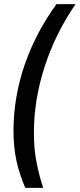

<svg xmlns="http://www.w3.org/2000/svg" viewBox="-20 -770 384 926"><path d="M102 136Q74.5 74 59.5 5.8Q44.5 -62.5 45 -146.5Q47 -309.5 100.8 -462.8Q154.5 -616 252.5 -750H344.5Q247.5 -609.5 195.5 -449Q143.5 -288.5 143.5 -130Q143.5 -51.5 156.5 14.5Q169.5 80.5 188.5 136Z"/></svg>

Font: Cabin Condensed Medium
Style: Italic
Weight: 500
Width: 3
Italic angle: -10°
Designer: Pablo Impallari
Foundry: Pablo Impallari. http://www.impallari.com Igino Marini. http://www.ikern.com
Version: Version 3.001; ttfautohint (v1.8.3)